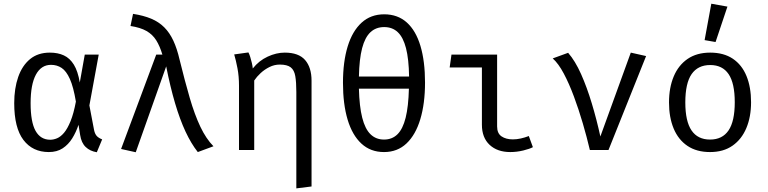

<svg xmlns="http://www.w3.org/2000/svg" viewBox="-20 -828 4240 1060"><path d="M255 -537.5Q299.5 -537.5 332.5 -522.2Q365.5 -507 387.8 -471Q410 -435 420.5 -372.5L448 -526.5H525L473.5 -246L499.5 -109.5Q504 -88.5 514.2 -77.2Q524.5 -66 544 -58.5L514.5 12.5Q477 6.5 453 -16.5Q429 -39.5 422.5 -82.5L413.5 -139Q400 -98.5 378.8 -64.2Q357.5 -30 326 -9.2Q294.5 11.5 249.5 11.5Q160 11.5 109.2 -55.5Q58.5 -122.5 58.5 -258.5Q58.5 -340 80.5 -403Q102.5 -466 146 -501.8Q189.5 -537.5 255 -537.5ZM261.5 -470Q207.5 -470 178.2 -415.8Q149 -361.5 149 -258.5Q149 -154 176.5 -105.2Q204 -56.5 257.5 -56.5Q276 -56.5 295.5 -64.8Q315 -73 333.8 -95.2Q352.5 -117.5 369.5 -159Q386.5 -200.5 399 -267Q385.5 -348 365.8 -392Q346 -436 320.2 -453Q294.5 -470 261.5 -470Z M842.5 -526.5H876.5Q862.5 -573.5 842.5 -605.5Q822.5 -637.5 789 -656.8Q755.5 -676 700.5 -684.5L714.5 -751.5Q772.5 -742.5 814.8 -724.8Q857 -707 886.8 -677.2Q916.5 -647.5 937 -603.5Q957.5 -559.5 971.5 -498.5Q1000.5 -380.5 1027.5 -287.8Q1054.5 -195 1086.2 -128.2Q1118 -61.5 1158.5 -20.5L1072 11.5Q1035.5 -34.5 1004.2 -101.5Q973 -168.5 946.5 -258.2Q920 -348 897.5 -461.5L729.5 12.5L648.5 -5.5Z M1552 -537.5Q1629 -537.5 1664.5 -496.5Q1700 -455.5 1700 -382.5V201.5L1616 212V-320.5Q1616 -374.5 1610.2 -407.8Q1604.5 -441 1585 -456.2Q1565.5 -471.5 1524.5 -471.5Q1495 -471.5 1467.8 -458Q1440.5 -444.5 1419 -424.5Q1397.5 -404.5 1383.5 -383.5V0H1299.5V-354Q1299.5 -407 1291 -451.2Q1282.5 -495.5 1273 -527.5L1351.5 -538.5Q1356.5 -529.5 1361.5 -513.5Q1366.5 -497.5 1370.5 -480.2Q1374.5 -463 1375.5 -450Q1409.5 -493 1457.5 -515.2Q1505.5 -537.5 1552 -537.5Z M2101 -749Q2175.5 -749 2225.8 -704Q2276 -659 2301.2 -574.5Q2326.5 -490 2326.5 -372Q2326.5 -256.5 2300.5 -170Q2274.5 -83.5 2224.2 -36Q2174 11.5 2100 11.5Q2026 11.5 1975.5 -35Q1925 -81.5 1899.2 -167.2Q1873.5 -253 1873.5 -371Q1873.5 -487 1899.5 -571.8Q1925.5 -656.5 1976.2 -702.8Q2027 -749 2101 -749ZM2237.5 -338.5H1961.5Q1964 -240 1979.8 -178Q1995.5 -116 2025.5 -86.8Q2055.5 -57.5 2100 -57.5Q2145 -57.5 2174.5 -86.8Q2204 -116 2219.5 -178Q2235 -240 2237.5 -338.5ZM2101 -678.5Q2055.5 -678.5 2025.2 -650.2Q1995 -622 1979.2 -562Q1963.5 -502 1961.5 -405.5H2238.5Q2237 -502 2221.5 -562Q2206 -622 2176.2 -650.2Q2146.5 -678.5 2101 -678.5Z M2640.5 -455.5H2462.5L2472.5 -526.5H2724.5V-130Q2724.5 -91.5 2749 -75Q2773.5 -58.5 2811.5 -58.5Q2832.5 -58.5 2855.2 -63.5Q2878 -68.5 2899.5 -77L2922 -15.5Q2904.5 -6 2868.8 2.8Q2833 11.5 2797 11.5Q2726 11.5 2683.2 -28.2Q2640.5 -68 2640.5 -139.5Z M3236.5 0Q3220 -70.5 3197.5 -147.2Q3175 -224 3148.5 -295.2Q3122 -366.5 3092.5 -422Q3063 -477.5 3031.5 -505.5L3116.5 -536.5Q3155.5 -492 3188 -419Q3220.5 -346 3247.2 -257.2Q3274 -168.5 3294.5 -74.5L3462.5 -537.5L3547 -518.5L3339.5 0Z M3901 -537.5Q3975.5 -537.5 4025.8 -503.8Q4076 -470 4101.2 -408.5Q4126.5 -347 4126.5 -263.5Q4126.5 -183 4100.5 -121Q4074.5 -59 4024.2 -23.8Q3974 11.5 3900 11.5Q3826 11.5 3775.5 -22.5Q3725 -56.5 3699.2 -118.2Q3673.5 -180 3673.5 -262.5Q3673.5 -344 3699.5 -406Q3725.5 -468 3776.2 -502.8Q3827 -537.5 3901 -537.5ZM3901 -469Q3833 -469 3798.2 -418.8Q3763.5 -368.5 3763.5 -262.5Q3763.5 -158.5 3797.8 -108Q3832 -57.5 3900 -57.5Q3968 -57.5 4002.2 -108Q4036.5 -158.5 4036.5 -263.5Q4036.5 -368.5 4002.5 -418.8Q3968.5 -469 3901 -469ZM3907 -807.5 3996 -791.5 3930.5 -596 3870 -606.5Z"/></svg>

Font: Fira Code Light
Style: Regular
Weight: 400
Monospace: yes
Version: Version 5.002